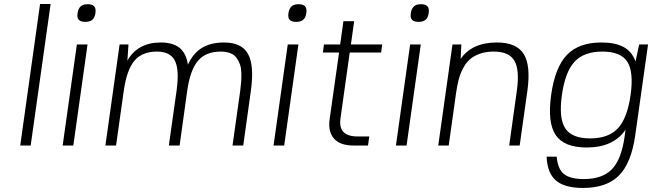

<svg xmlns="http://www.w3.org/2000/svg" viewBox="-20 -720 3236 950"><path d="M80.1 0 178.2 -700.2H230.5L131.8 0Z M342.8 0H290L360.4 -500H413.1ZM452.1 -654.8Q448.7 -632.3 436.8 -622.1Q424.8 -611.8 401.9 -611.8Q378.9 -611.8 369.6 -622.1Q360.4 -632.3 363.8 -654.8Q367.2 -677.7 379.2 -688.5Q391.1 -699.2 414.1 -699.2Q437 -699.2 446.3 -688.5Q455.6 -677.7 452.1 -654.8Z M756.8 -464.8Q683.1 -464.8 645 -419.4Q606.9 -374 592.3 -270L554.2 0H501.5L571.8 -500H615.7L610.4 -419.9Q660.6 -509.8 775.9 -509.8Q835.4 -509.8 868.4 -483.2Q901.4 -456.5 909.7 -399.9Q935.5 -456.5 979.2 -483.2Q1022.9 -509.8 1088.9 -509.8Q1175.8 -509.8 1207.3 -452.9Q1238.8 -396 1221.2 -270L1183.6 0H1130.4L1168.5 -270Q1171.9 -295.9 1173.3 -316.2Q1174.8 -336.4 1174.1 -360.4Q1173.3 -384.3 1167.2 -401.6Q1161.1 -418.9 1150.1 -434.1Q1139.2 -449.2 1119.4 -457Q1099.6 -464.8 1072.8 -464.8Q998.5 -464.8 959.7 -419.4Q920.9 -374 906.2 -270L868.7 0H815.4L853.5 -270Q868.2 -374 845.5 -419.4Q822.8 -464.8 756.8 -464.8Z M1386.2 0H1333.5L1403.8 -500H1456.5ZM1495.6 -654.8Q1492.2 -632.3 1480.2 -622.1Q1468.3 -611.8 1445.3 -611.8Q1422.4 -611.8 1413.1 -622.1Q1403.8 -632.3 1407.2 -654.8Q1410.6 -677.7 1422.6 -688.5Q1434.6 -699.2 1457.5 -699.2Q1480.5 -699.2 1489.7 -688.5Q1499 -677.7 1495.6 -654.8Z M1664.6 -133.8Q1651.9 -44.9 1749 -44.9H1807.1L1800.8 0H1729Q1662.1 0 1632.3 -34.7Q1602.5 -69.3 1610.8 -128.9L1657.7 -460H1577.6L1583 -500H1663.1L1679.2 -615.2H1732.4L1716.3 -500H1871.1L1865.7 -460H1710.4Z M1991.7 0H1939L2009.3 -500H2062ZM2101.1 -654.8Q2097.7 -632.3 2085.7 -622.1Q2073.7 -611.8 2050.8 -611.8Q2027.8 -611.8 2018.6 -622.1Q2009.3 -632.3 2012.7 -654.8Q2016.1 -677.7 2028.1 -688.5Q2040 -699.2 2063 -699.2Q2085.9 -699.2 2095.2 -688.5Q2104.5 -677.7 2101.1 -654.8Z M2259.3 -428.7Q2315.4 -509.8 2439 -509.8Q2535.6 -509.8 2571.3 -452.9Q2606.9 -396 2589.4 -270L2551.3 0H2499.5L2537.1 -270Q2551.8 -374.5 2525.1 -419.7Q2498.5 -464.8 2422.9 -464.8Q2383.8 -464.8 2353.5 -453.9Q2323.2 -442.9 2303.7 -425.3Q2284.2 -407.7 2270.3 -380.4Q2256.3 -353 2249.3 -325.4Q2242.2 -297.9 2236.8 -261.2L2200.2 0H2148.4L2218.8 -500H2262.7Z M3075.2 -78.1Q3015.1 9.8 2882.8 9.8Q2771 9.8 2729.5 -51.8Q2688 -113.3 2707 -250Q2726.1 -386.7 2784.9 -448.2Q2843.8 -509.8 2955.6 -509.8Q3024.4 -509.8 3065.9 -487.1Q3107.4 -464.4 3124.5 -416L3142.6 -500H3186.5L3123 -49.8Q3103.5 87.4 3042.2 148.7Q2981 210 2864.7 210Q2773.9 210 2731 173.3Q2688 136.7 2684.6 55.2H2734.4Q2739.7 116.7 2770.8 141.4Q2801.8 166 2868.7 166Q2960.4 166 3007.6 117.4Q3054.7 68.8 3070.3 -43ZM2760.3 -250Q2744.1 -135.7 2776.6 -85.4Q2809.1 -35.2 2899.9 -35.2Q2990.7 -35.2 3037.4 -85.2Q3084 -135.3 3100.1 -250Q3116.2 -364.7 3083.7 -414.8Q3051.3 -464.8 2960.4 -464.8Q2869.6 -464.8 2823 -414.8Q2776.4 -364.7 2760.3 -250Z"/></svg>

Font: Fivo Sans Light
Style: Regular
Weight: 300
Designer: Alexander Slobzheninov
Foundry: Alexander Slobzheninov
Version: 1.0